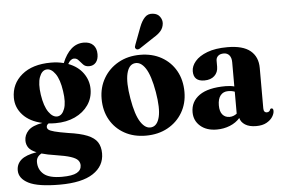

<svg xmlns="http://www.w3.org/2000/svg" viewBox="-59 -767 1614 1097"><g transform="rotate(-5 748.0 -218.5)"><path d="M313 -44.5Q382.5 -35 422.8 -18.5Q463 -2 479.8 24Q496.5 50 496.5 88.5Q496.5 161 432.2 203.2Q368 245.5 241 245.5Q116 245.5 62 217.8Q8 190 8 143.5Q8 107 35.2 83.2Q62.5 59.5 124 49.5Q92 36.5 79.2 18.8Q66.5 1 66.5 -22.5Q66.5 -54.5 90.2 -79.5Q114 -104.5 172 -114.5Q100.5 -130 61.2 -172.8Q22 -215.5 22 -271.5Q22 -351.5 83 -402.5Q144 -453.5 250.5 -453.5Q289.5 -453.5 323.5 -444.5Q344.5 -496 375.2 -523.5Q406 -551 447 -551Q482 -551 501 -531.8Q520 -512.5 520 -478.5Q520 -448.5 505.5 -431.2Q491 -414 466 -414Q445 -414 432.8 -426.8Q420.5 -439.5 410 -452.2Q399.5 -465 384 -465Q363.5 -465 348.5 -437Q404 -416 433.5 -374.5Q463 -333 463 -283.5Q463 -232 435.2 -192Q407.5 -152 358.8 -129.2Q310 -106.5 247 -106.5Q226 -106.5 207 -108.5Q195 -101 195 -89Q195 -80 203.2 -73.2Q211.5 -66.5 236.5 -59.8Q261.5 -53 313 -44.5ZM221 -416.5Q194.5 -413.5 181 -376.8Q167.5 -340 177 -275.5Q187 -209 210.8 -175.2Q234.5 -141.5 262 -144Q288.5 -147 302 -183.5Q315.5 -220 305.5 -285.5Q296 -352.5 272.2 -386Q248.5 -419.5 221 -416.5ZM121.5 105.5Q121.5 149 152.8 175.5Q184 202 256.5 202Q316.5 202 342.5 187.5Q368.5 173 368.5 145.5Q368.5 129 357.5 116.2Q346.5 103.5 316.8 93.8Q287 84 231 75.5Q183 68.5 151.5 59Q121.5 75 121.5 105.5Z M761.5 -453.5Q831 -453.5 884 -423.8Q937 -394 966.5 -341.5Q996 -289 996 -220Q996 -154.5 965.5 -102.5Q935 -50.5 880.8 -20.5Q826.5 9.5 755.5 9.5Q685.5 9.5 632.8 -20Q580 -49.5 550.5 -101.5Q521 -153.5 521 -222Q521 -287.5 551.8 -340Q582.5 -392.5 636.8 -423Q691 -453.5 761.5 -453.5ZM791.5 -35.5Q825 -41 837 -90.5Q849 -140 833 -234Q816.5 -329.5 788.8 -371.8Q761 -414 726 -408Q692.5 -402.5 680.8 -352.8Q669 -303 685 -209.5Q701 -114.5 729.2 -72Q757.5 -29.5 791.5 -35.5ZM777.5 -612.5Q790.5 -646.5 808.8 -665.5Q827 -684.5 855 -681Q882 -678.5 895.2 -659.5Q908.5 -640.5 906.5 -620Q904 -595.5 889.2 -578.2Q874.5 -561 848.5 -545.5L763 -489Q748.5 -481 740 -490.5Q735.5 -495.5 736.5 -501.5Q737.5 -507.5 740.5 -514.5Z M1032 -100.5Q1032 -161.5 1082.2 -197Q1132.5 -232.5 1233 -232.5Q1261 -232.5 1282.5 -226.5V-365.5Q1282.5 -391 1270.8 -405.2Q1259 -419.5 1238.5 -419.5Q1217.5 -419.5 1206 -409Q1194.5 -398.5 1194.5 -382.5V-347.5Q1194.5 -315 1173.2 -295.2Q1152 -275.5 1115.5 -275.5Q1053.5 -275.5 1053.5 -333.5Q1053.5 -363 1076.8 -390.5Q1100 -418 1146.5 -435.8Q1193 -453.5 1262.5 -453.5Q1351 -453.5 1393.8 -418.2Q1436.5 -383 1436.5 -319V-87.5Q1436.5 -63 1455.5 -63Q1470.5 -63 1475.5 -79Q1478 -83 1483 -83Q1493.5 -83 1493.5 -68Q1493.5 -52 1482 -34Q1470.5 -16 1447.2 -3Q1424 10 1388 10Q1348.5 10 1324.5 -5.2Q1300.5 -20.5 1295 -44.5Q1272.5 -18.5 1237.2 -4.2Q1202 10 1162 10Q1103 10 1067.5 -21Q1032 -52 1032 -100.5ZM1185 -126.5Q1185 -91 1200.2 -73.2Q1215.5 -55.5 1240.5 -55.5Q1263 -55.5 1282.5 -70.5V-196.5Q1265.5 -203 1244.5 -203Q1216.5 -203 1200.8 -183.2Q1185 -163.5 1185 -126.5Z"/></g></svg>

Font: Fraunces 144pt S050
Style: Bold
Weight: 700
Version: Version 1.000; ttfautohint (v1.8.3)